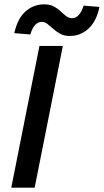

<svg xmlns="http://www.w3.org/2000/svg" viewBox="-20 -866 479 886"><path d="M32 0 162 -654H270L140 0ZM302 -700Q276 -700 258 -710Q240 -720 226 -732.5Q212 -745 199.5 -755Q187 -765 173 -765Q137 -765 120 -707L46 -713Q61 -781 98 -813.5Q135 -846 184 -846Q210 -846 228 -836.5Q246 -827 259.5 -814Q273 -801 285.5 -791.5Q298 -782 313 -782Q347 -782 366 -840L439 -834Q425 -767 388 -733.5Q351 -700 302 -700Z"/></svg>

Font: Source Sans Pro SemiBold
Style: Italic
Weight: 600
Italic angle: -11°
Designer: Paul D. Hunt
Foundry: Adobe Systems Incorporated
Version: Version 1.095;hotconv 1.0.109;makeotfexe 2.5.65596